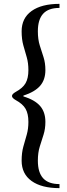

<svg xmlns="http://www.w3.org/2000/svg" viewBox="-20 -762 348 994"><path d="M288 212Q195 212 143.5 175Q92 138 92 70Q92 28 101 -3.5Q110 -35 118.5 -65Q127 -95 127 -131Q127 -173 112.5 -198.5Q98 -224 61 -244Q42 -255 42 -265Q42 -275 61 -286Q98 -306 112.5 -331.5Q127 -357 127 -399Q127 -436 118.5 -465.5Q110 -495 101 -526.5Q92 -558 92 -600Q92 -668 143.5 -705Q195 -742 288 -742V-721Q231 -721 203.5 -691Q176 -661 176 -600Q176 -558 186 -526.5Q196 -495 205.5 -465.5Q215 -436 215 -399Q215 -349 187.5 -317.5Q160 -286 101 -267V-263Q160 -245 187.5 -213.5Q215 -182 215 -131Q215 -95 205.5 -65Q196 -35 186 -3.5Q176 28 176 70Q176 131 203.5 161Q231 191 288 191Z"/></svg>

Font: Platypi Light
Style: Regular
Weight: 400
Version: Version 1.200